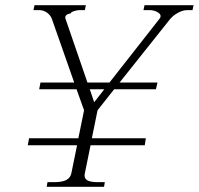

<svg xmlns="http://www.w3.org/2000/svg" viewBox="-20 -720 766 740"><path d="M726 -700 722 -681H702Q685 -681 666.5 -671Q648 -661 636 -647L441 -402H587L581 -376H420L356 -295L334 -187H542L538 -160H329L307 -52Q306 -49 306 -44Q306 -30 318.5 -24Q331 -18 357 -18H384L381 0H160L163 -18H190Q219 -18 235 -26Q251 -34 255 -52L277 -160H87L92 -187H282L304 -295L275 -376H131L136 -402H266L180 -647Q175 -661 161.5 -671Q148 -681 131 -681H109L113 -700H311L307 -681H285Q277 -681 265 -677Q253 -673 252 -668Q242 -667 236 -662Q230 -657 232 -649L317 -402H402L595 -648Q599 -652 599 -658Q599 -667 585.5 -674Q572 -681 557 -681H533L537 -700ZM382 -376H326L343 -326Z"/></svg>

Font: Taviraj ExtraLight
Style: Italic
Weight: 275
Italic angle: -12°
Designer: Katatrad Team
Foundry: CadsonDemak
Version: Version 1.001